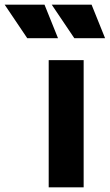

<svg xmlns="http://www.w3.org/2000/svg" viewBox="-165 -804 471 824"><path d="M44 -546H194V0H44ZM57 -784H228L286 -640H154ZM26 -784 84 -640H-48L-145 -784Z"/></svg>

Font: BLUETTI 2.0
Style: Bold
Weight: 700
Designer: Stijn de Vries
Foundry: tokotype
Version: Version 2.005;October 31, 2023;FontCreator 14.0.0.2814 64-bi